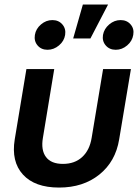

<svg xmlns="http://www.w3.org/2000/svg" viewBox="-20 -822 613 852"><path d="M242.2 10.3Q134.3 10.3 81.8 -47.4Q29.3 -105 45.4 -203.6L97.2 -515.6H220.7L170.4 -210.4Q161.1 -155.8 184.1 -125.2Q207 -94.7 259.3 -94.7Q311.5 -94.7 344.7 -125.2Q377.9 -155.8 386.7 -210.4L437.5 -515.6H561L508.8 -203.6Q492.7 -105 420.9 -47.4Q349.1 10.3 242.2 10.3ZM304.7 -651.4 347.7 -801.8H459.5L381.3 -651.4ZM493.7 -601.1Q465.8 -601.1 449.2 -620.4Q432.6 -639.6 437 -667Q441.9 -694.3 464.6 -713.6Q487.3 -732.9 515.1 -732.9Q543 -732.9 559.6 -713.6Q576.2 -694.3 571.3 -667Q566.9 -639.6 544.2 -620.4Q521.5 -601.1 493.7 -601.1ZM190.9 -601.1Q163.1 -601.1 146.7 -620.4Q130.4 -639.6 134.8 -667Q139.2 -694.3 161.9 -713.6Q184.6 -732.9 212.4 -732.9Q240.2 -732.9 256.8 -713.6Q273.4 -694.3 269 -667Q264.6 -639.6 241.7 -620.4Q218.8 -601.1 190.9 -601.1Z"/></svg>

Font: Inter Display SemiBold
Style: Italic
Weight: 600
Italic angle: -9.39999°
Designer: Rasmus Andersson
Foundry: rsms
Version: Version 4.000;git-a52131595